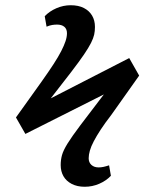

<svg xmlns="http://www.w3.org/2000/svg" viewBox="-20 -621 594 734"><path d="M304 93Q275 93 254 82Q233 71 222.5 52.5Q212 34 212 10Q212 -10 217 -28Q222 -46 238 -72Q254 -98 287.5 -142.5Q321 -187 377 -260L77 -109L41 -172L139 -309Q166 -347 184.5 -375.5Q203 -404 214 -425.5Q225 -447 230.5 -463.5Q236 -480 236 -494Q236 -510 226 -518.5Q216 -527 198 -527Q189 -527 179.5 -525.5Q170 -524 158 -519L151 -559Q169 -578 195.5 -589.5Q222 -601 250 -601Q280 -601 300.5 -590.5Q321 -580 332 -561.5Q343 -543 343 -518Q343 -502 340 -488.5Q337 -475 328 -457Q319 -439 301 -412.5Q283 -386 252 -345.5Q221 -305 174 -245L474 -399L512 -332L405 -181Q381 -150 365 -125.5Q349 -101 338.5 -81Q328 -61 323.5 -45Q319 -29 319 -16Q319 0 329.5 9.5Q340 19 357 19Q366 19 375.5 17Q385 15 397 11L404 51Q386 70 359.5 81.5Q333 93 304 93Z"/></svg>

Font: Literata 18pt Medium
Style: Italic
Weight: 500
Italic angle: -2°
Designer: Latin by Veronika Burian and Jose Scaglione. Greek by Irene Vlachou. Cyrillic by Vera Evstafieva
Foundry: TypeTogether
Version: Version 3.103;gftools[0.9.29]